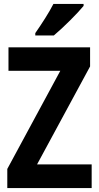

<svg xmlns="http://www.w3.org/2000/svg" viewBox="-20 -1020 502 974"><path d="M404 -990V-1000H251C228 -955 193 -901 159 -852V-840H253C301 -880 374 -953 404 -990ZM445 -66V-186H168L437 -683V-780H23V-661H286L17 -163V-66Z"/></svg>

Font: Noto Sans Malayalam UI Condensed
Style: Bold
Weight: 700
Width: 3
Designer: Jelle Bosma - Monotype Design Team
Foundry: Monotype Imaging Inc.
Version: Version 2.104